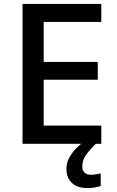

<svg xmlns="http://www.w3.org/2000/svg" viewBox="-20 -734 597 980"><path d="M497 0H95V-714H497V-622H203V-418H479V-327H203V-93H497ZM400 115Q400 136 411.5 147Q423 158 443 158Q460 158 472.5 155.5Q485 153 494 151V216Q479 220 463.5 223Q448 226 428 226Q373 226 346 199Q319 172 319 127Q319 98 333.5 71Q348 44 370.5 21.5Q393 -1 416 -16L469 0Q436 32 418 58.5Q400 85 400 115Z"/></svg>

Font: Noto Sans Gurmukhi UI Medium
Style: Regular
Weight: 500
Designer: Jelle Bosma - Monotype Design Team
Foundry: Monotype Imaging Inc.
Version: Version 2.004; ttfautohint (v1.8.4.7-5d5b)